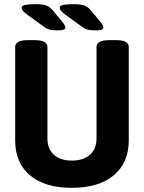

<svg xmlns="http://www.w3.org/2000/svg" viewBox="-20 -895 691 923"><path d="M325 8Q196 8 124.5 -52Q53 -112 53 -220V-669Q53 -702 113 -702H148Q208 -702 208 -669V-230Q208 -179 239 -151Q270 -123 325 -123Q381 -123 412.5 -151Q444 -179 444 -230V-669Q444 -702 504 -702H539Q599 -702 599 -669V-220Q599 -112 526.5 -52Q454 8 325 8ZM257 -749Q231 -749 217 -753Q203 -757 188 -769L113 -823Q96 -835 90 -843Q84 -851 84 -857Q84 -868 101 -871.5Q118 -875 153 -875Q184 -875 201.5 -869Q219 -863 234 -845L282 -787Q294 -772 294 -762Q294 -756 286.5 -752.5Q279 -749 257 -749ZM440 -749Q414 -749 400 -753Q386 -757 371 -769L296 -823Q279 -835 273 -843Q267 -851 267 -857Q267 -868 284 -871.5Q301 -875 336 -875Q367 -875 384.5 -869Q402 -863 417 -845L465 -787Q477 -772 477 -762Q477 -756 469.5 -752.5Q462 -749 440 -749Z"/></svg>

Font: Asap Semi Condensed
Style: Bold
Weight: 700
Width: 4
Designer: Pablo Cosgaya
Foundry: Omnibus-Type
Version: Version 3.001; ttfautohint (v1.8.4.7-5d5b)